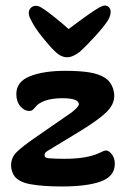

<svg xmlns="http://www.w3.org/2000/svg" viewBox="-20 -663 474 694"><path d="M179 -477Q159 -496 131.5 -530.5Q104 -565 92 -591Q84 -604 84 -617Q84 -627 91.5 -634.5Q99 -642 109 -642Q119 -642 129 -636Q143 -628 174 -603.5Q205 -579 228 -558Q313 -622 339 -636Q352 -643 359 -643Q368 -643 374 -636.5Q380 -630 380 -620Q380 -606 370 -589Q355 -566 323 -531Q291 -496 270 -477Q243 -456 223 -456Q200 -456 179 -477ZM91 3Q51 -4 34 -24Q28 -31 24 -42.5Q20 -54 20 -65Q20 -93 40 -113Q60 -133 105 -164L238 -256Q265 -277 265 -286Q265 -308 205 -308Q168 -308 143 -299Q118 -290 108 -276Q101 -268 97 -265Q93 -262 85 -262Q68 -262 53.5 -279Q39 -296 39 -323Q39 -368 88.5 -387.5Q138 -407 216 -407Q268 -407 302.5 -401.5Q337 -396 359 -382Q375 -372 384 -354Q393 -336 393 -316Q393 -284 362 -255Q331 -226 263 -185L151 -117Q141 -111 141 -103Q141 -92 155 -91Q181 -89 213 -89Q294 -89 339 -110Q356 -119 363 -119Q374 -119 384.5 -105Q395 -91 395 -71Q395 -26 345.5 -7.5Q296 11 203 11Q136 11 91 3Z"/></svg>

Font: AkayaTelivigala
Style: Regular
Weight: 400
Designer: Vaishnavi Murthy Yerkadithaya ( vaishnavimurthy@gmail.com ), Juan Luis Blanco Aristondo ( juan@blancoletters.com )
Version: Version 1.000